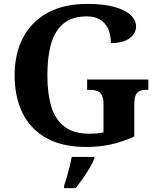

<svg xmlns="http://www.w3.org/2000/svg" viewBox="-20 -744 809 985"><path d="M423 10Q299 10 217.5 -36Q136 -82 95.5 -164.5Q55 -247 55 -358Q55 -466 97 -548.5Q139 -631 222.5 -677.5Q306 -724 428 -724Q511 -724 566.5 -708.5Q622 -693 650 -667Q678 -641 678 -608Q678 -573 645 -548Q612 -523 549 -523Q549 -564 535.5 -594.5Q522 -625 495 -642.5Q468 -660 425 -660Q352 -660 307.5 -624.5Q263 -589 243 -522Q223 -455 223 -358Q223 -262 244 -195Q265 -128 312.5 -93Q360 -58 438 -58Q457 -58 475.5 -59.5Q494 -61 511 -65V-212Q511 -239 503 -254.5Q495 -270 479.5 -276.5Q464 -283 440 -283H427V-336H741V-283H728Q708 -283 694.5 -276Q681 -269 675 -253Q669 -237 669 -208V-44Q611 -17 551 -3.5Q491 10 423 10ZM309 208Q316 188 323.5 162Q331 136 337.5 109.5Q344 83 348 61H464V71Q455 92 439 119Q423 146 404.5 172.5Q386 199 369 221H309Z"/></svg>

Font: Noto Serif Armenian
Style: Regular
Weight: 400
Designer: Monotype Design Team
Foundry: Monotype Imaging Inc.
Version: Version 2.007